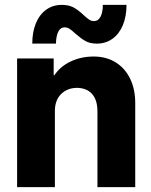

<svg xmlns="http://www.w3.org/2000/svg" viewBox="-20 -764 617 784"><path d="M49.8 -525.4H199.2V-457H202.1Q227.1 -493.7 269.5 -513.4Q312 -533.2 362.3 -533.2Q414.1 -533.2 452.4 -509.3Q490.7 -485.4 511.5 -442.4Q532.2 -399.4 532.2 -343.8V0H377.9V-310.5Q377.4 -356.9 355.5 -380.9Q333.5 -404.8 293.9 -405.3Q254.4 -404.8 229 -379.4Q203.6 -354 204.1 -308.6V0H49.8ZM231.9 -744.1Q261.7 -744.1 281.2 -733.2Q300.8 -722.2 321.8 -702.1Q335 -689.9 344.2 -683.8Q353.5 -677.7 363.8 -677.7Q381.8 -678.2 390.9 -696.5Q399.9 -714.8 399.9 -744.1H496.6Q496.6 -697.3 481.7 -661.4Q466.8 -625.5 439.2 -605.7Q411.6 -585.9 375.5 -585.9Q347.2 -585.9 328.4 -596.7Q309.6 -607.4 287.6 -627Q273.4 -640.1 264.2 -646.2Q254.9 -652.3 243.7 -652.3Q226.6 -652.3 217.8 -634.3Q209 -616.2 208.5 -585.9H111.8Q111.8 -633.8 126.7 -669.4Q141.6 -705.1 168.9 -724.6Q196.3 -744.1 231.9 -744.1Z"/></svg>

Font: Reddit Sans Fudge ExtraBold
Style: Regular
Weight: 800
Designer: Stephen Hutchings
Foundry: Reddit
Version: Version 1.011